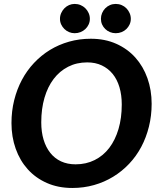

<svg xmlns="http://www.w3.org/2000/svg" viewBox="-20 -926 796 954"><path d="M37 0ZM733.5 -410.5Q733.5 -351 720 -296.8Q706.5 -242.5 681.8 -196Q657 -149.5 621.5 -112Q586 -74.5 542.2 -47.8Q498.5 -21 447.2 -6.5Q396 8 339.5 8Q269 8 213 -16.8Q157 -41.5 118 -84.8Q79 -128 58 -187Q37 -246 37 -314.5Q37 -374 50.5 -428.2Q64 -482.5 88.8 -529Q113.5 -575.5 149 -613.2Q184.5 -651 228.2 -677.8Q272 -704.5 323.2 -719Q374.5 -733.5 431 -733.5Q501.5 -733.5 557.5 -708.5Q613.5 -683.5 652.5 -640Q691.5 -596.5 712.5 -537.5Q733.5 -478.5 733.5 -410.5ZM585 -407Q585 -454 573.5 -492.8Q562 -531.5 539.8 -558.8Q517.5 -586 485.8 -601Q454 -616 413.5 -616Q361 -616 318.8 -594.5Q276.5 -573 246.8 -534Q217 -495 201 -440Q185 -385 185 -318Q185 -270.5 196.5 -232.2Q208 -194 229.8 -166.5Q251.5 -139 283.2 -124.2Q315 -109.5 355.5 -109.5Q408 -109.5 450.5 -130.8Q493 -152 522.8 -191Q552.5 -230 568.8 -284.8Q585 -339.5 585 -407ZM426.5 -832.5Q426.5 -817.5 420.5 -804.5Q414.5 -791.5 404.2 -781.8Q394 -772 380.2 -766.5Q366.5 -761 351 -761Q336.5 -761 323.2 -766.5Q310 -772 300 -781.8Q290 -791.5 284 -804.5Q278 -817.5 278 -832.5Q278 -847.5 284 -861Q290 -874.5 300 -884.8Q310 -895 323.2 -900.8Q336.5 -906.5 351 -906.5Q366.5 -906.5 380.2 -900.8Q394 -895 404.2 -884.8Q414.5 -874.5 420.5 -861Q426.5 -847.5 426.5 -832.5ZM630 -832.5Q630 -817.5 624 -804.5Q618 -791.5 608 -781.8Q598 -772 584.2 -766.5Q570.5 -761 555 -761Q540 -761 526.5 -766.5Q513 -772 503 -781.8Q493 -791.5 487.2 -804.5Q481.5 -817.5 481.5 -832.5Q481.5 -847.5 487.2 -861Q493 -874.5 503 -884.8Q513 -895 526.5 -900.8Q540 -906.5 555 -906.5Q570.5 -906.5 584.2 -900.8Q598 -895 608 -884.8Q618 -874.5 624 -861Q630 -847.5 630 -832.5Z"/></svg>

Font: Lato Heavy
Style: Italic
Weight: 800
Italic angle: -7°
Designer: Lukasz Dziedzic
Foundry: tyPoland Lukasz Dziedzic
Version: Version 2.007; 2014-02-27